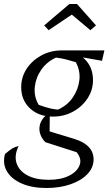

<svg xmlns="http://www.w3.org/2000/svg" viewBox="-30 -738 555 960"><path d="M202 202Q130 202 78.5 179.5Q27 157 4.5 118.5Q-18 80 -5 32Q19 12 31 4.5Q43 -3 63 -8Q40 40 53 78.5Q66 117 107.5 139Q149 161 214 161Q275 161 315.5 140.5Q356 120 368 88Q380 56 353 23L197 -27Q182 -42 174.5 -59.5Q167 -77 167 -94Q167 -118 181 -140Q195 -162 219 -172L218 -81L340 -44Q438 -14 438 59Q438 100 407 132.5Q376 165 322.5 183.5Q269 202 202 202ZM235 -155Q164 -155 120 -196Q76 -237 76 -302Q76 -353 103.5 -394.5Q131 -436 177 -461Q223 -486 279 -486Q348 -486 391.5 -444.5Q435 -403 435 -337Q435 -288 408 -246.5Q381 -205 335.5 -180Q290 -155 235 -155ZM260 -190Q307 -211 334.5 -251.5Q362 -292 367 -338.5Q372 -385 349 -427Q326 -434 301.5 -440.5Q277 -447 250 -450Q204 -429 176.5 -389.5Q149 -350 144 -303Q139 -256 163 -214Q196 -202 219 -196.5Q242 -191 260 -190ZM373 -426 279 -486H492L480 -434L384 -451ZM355 -718 450 -611 422 -587 329 -665 213 -587 191 -611 317 -718Z"/></svg>

Font: Piazzolla Thin Light
Style: Italic
Weight: 300
Italic angle: -11.3°
Version: Version 2.005